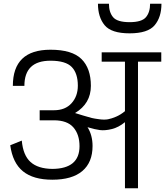

<svg xmlns="http://www.w3.org/2000/svg" viewBox="-20 -1011 887 1031"><path d="M721 0V-680H846V-730H526V-680H651V-414Q628 -395 603.5 -384.5Q579 -374 560 -370.5Q541 -367 514 -370.5Q487 -374 472.5 -377.5Q458 -381 427 -390.5Q396 -400 383 -404Q468 -455 468 -550Q468 -644 417.5 -694Q367 -744 251 -744Q49 -744 49 -550H111Q111 -685 251 -685Q333 -685 365.5 -651Q398 -617 398 -551Q398 -494 364 -456.5Q330 -419 270 -419H193V-365H269Q341 -365 374 -327Q407 -289 407 -226Q407 -105 261 -104Q184 -105 144 -141Q104 -177 97 -256L35 -231Q48 -136 103.5 -91Q159 -46 261 -46Q367 -46 422 -92.5Q477 -139 477 -227Q477 -285 450 -328Q489 -316 516.5 -312.5Q544 -309 580.5 -318Q617 -327 651 -355V0ZM847 -991Q847 -919 810.5 -875.5Q774 -832 676 -832Q578 -832 542 -875.5Q506 -919 506 -991H565Q565 -945 587.5 -918.5Q610 -892 676 -892Q741 -892 763.5 -918.5Q786 -945 786 -991Z"/></svg>

Font: Glegoo
Style: Regular
Weight: 400
Version: Version 2.0.1; ttfautohint (v0.9) -r 48 -G 60